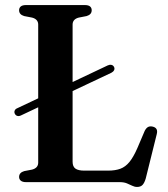

<svg xmlns="http://www.w3.org/2000/svg" viewBox="-20 -720 665 759"><path d="M38.5 -270.5Q35.5 -277 38.2 -283.2Q41 -289.5 49 -292.5L406 -461.5Q413.5 -465 420.5 -463.5Q427.5 -462 431 -455Q434 -448.5 431 -442.5Q428 -436.5 420.5 -432.5L62.5 -263.5Q55 -260 48.5 -261.8Q42 -263.5 38.5 -270.5ZM322.5 -656.5 291.5 -650.5Q279.5 -647.5 273.2 -640.5Q267 -633.5 267 -623V-80.5Q267 -61.5 278.2 -53.5Q289.5 -45.5 313 -45.5H407Q436 -45.5 456 -53Q476 -60.5 491.8 -79.8Q507.5 -99 523 -134.5L552 -202.5Q557.5 -213.5 565 -217.8Q572.5 -222 583.5 -219.5Q594.5 -217 598.8 -209.5Q603 -202 599.5 -189L556 -14Q551 3 543.5 11Q536 19 522 19Q512 19 502.5 14.2Q493 9.5 481.5 4.8Q470 0 453 0H83Q69 0 62.2 -5.8Q55.5 -11.5 55.5 -20.5Q55.5 -37.5 75.5 -43.5L106.5 -49.5Q118.5 -52.5 124.8 -59.5Q131 -66.5 131 -77V-623Q131 -633.5 124.8 -640.5Q118.5 -647.5 106.5 -650.5L75.5 -656.5Q55.5 -662.5 55.5 -679.5Q55.5 -689 62.2 -694.5Q69 -700 83 -700H315Q329.5 -700 336 -694.5Q342.5 -689 342.5 -679.5Q342.5 -662.5 322.5 -656.5Z"/></svg>

Font: Fraunces Medium
Style: Regular
Weight: 500
Version: Version 1.000;[b76b70a41]